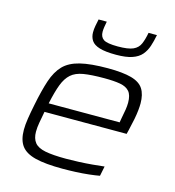

<svg xmlns="http://www.w3.org/2000/svg" viewBox="-110 -827 847 928"><g transform="rotate(15 313.5 -363.0)"><path d="M287 8Q201 8 151 -4.5Q101 -17 79.5 -46Q58 -75 58 -126Q58 -151 63 -183Q68 -215 76 -254Q91 -330 108 -381Q125 -432 154 -462Q183 -492 235.5 -505Q288 -518 374 -518Q449 -518 492 -506Q535 -494 552.5 -466.5Q570 -439 570 -394Q570 -380 568 -360Q566 -340 561 -314Q556 -288 548 -255L543 -235H132Q126 -204 121.5 -178.5Q117 -153 117 -132Q117 -98 133 -78Q149 -58 187 -50.5Q225 -43 291 -43Q321 -43 355 -44.5Q389 -46 422.5 -49Q456 -52 481 -55L471 -6Q450 -2 418.5 1.5Q387 5 353 6.5Q319 8 287 8ZM141 -280H496L499 -298Q505 -328 508 -347Q511 -366 511 -382Q511 -420 495.5 -438Q480 -456 449 -461.5Q418 -467 369 -467Q305 -467 266 -460.5Q227 -454 204.5 -434Q182 -414 168 -377.5Q154 -341 141 -280ZM394 -591Q341 -591 311.5 -600Q282 -609 270.5 -626.5Q259 -644 259 -667Q259 -683 262 -699.5Q265 -716 269 -734H310Q307 -719 305 -705.5Q303 -692 303 -682Q303 -656 320.5 -644Q338 -632 392 -632Q444 -632 468.5 -643Q493 -654 503 -677.5Q513 -701 519 -734H561Q555 -703 546.5 -677Q538 -651 521.5 -631.5Q505 -612 474.5 -601.5Q444 -591 394 -591Z"/></g></svg>

Font: Saira Expanded Light
Style: Italic
Weight: 300
Width: 7
Italic angle: -12°
Designer: Hector Gatti with collaboration of the Omnibus-Type team
Foundry: Omnibus-Type
Version: Version 1.101